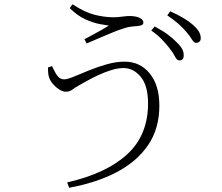

<svg xmlns="http://www.w3.org/2000/svg" viewBox="-20 -817 1040 900"><path d="M776 -589Q760 -610 740 -631Q720 -652 689 -674L705 -693Q741 -674 766.5 -655Q792 -636 808 -619Q827 -601 834.5 -586Q842 -571 841 -556Q841 -544 835 -538.5Q829 -533 820 -534Q809 -534 800.5 -551.5Q792 -569 776 -589ZM853 -668Q835 -689 815 -706.5Q795 -724 764 -745L778 -764Q814 -748 840.5 -732Q867 -716 884 -701Q904 -683 912.5 -668.5Q921 -654 921 -638Q921 -627 914.5 -621.5Q908 -616 899 -616Q888 -617 879 -633Q870 -649 853 -668ZM224 -507Q234 -485 242.5 -471Q251 -457 260.5 -451Q270 -445 281 -445Q295 -445 325.5 -457.5Q356 -470 396 -486.5Q436 -503 480 -515.5Q524 -528 564 -528Q637 -528 682 -472.5Q727 -417 727 -322Q727 -214 674 -136.5Q621 -59 526 -9.5Q431 40 304 63L295 38Q479 -4 576.5 -94Q674 -184 674 -332Q674 -415 640 -456.5Q606 -498 559 -498Q533 -498 502 -488.5Q471 -479 441 -465Q411 -451 386 -437Q361 -423 347 -415Q331 -406 318.5 -396.5Q306 -387 289 -387Q275 -387 260 -396Q245 -405 233 -418Q221 -431 215 -442Q208 -457 206.5 -469Q205 -481 205 -501ZM307 -779 320 -797Q376 -760 422.5 -748Q469 -736 514 -736Q529 -736 552 -739Q575 -742 587 -742Q603 -742 617.5 -739Q632 -736 642 -729Q652 -722 652 -711Q652 -703 644.5 -699.5Q637 -696 624 -695Q614 -694 597.5 -692.5Q581 -691 560 -684Q537 -677 505.5 -664Q474 -651 442.5 -637.5Q411 -624 386 -613L376 -633Q398 -645 418.5 -656Q439 -667 457.5 -677.5Q476 -688 490 -697Q476 -699 446 -704.5Q416 -710 379 -727Q342 -744 307 -779Z"/></svg>

Font: Early Summer Mincho VF
Style: Regular
Weight: 250
Designer: GuiWonder
Version: Version 1.002